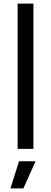

<svg xmlns="http://www.w3.org/2000/svg" viewBox="-20 -828 283 1068"><path d="M86 69H178L110 220H38ZM78 -808H166V0H78Z"/></svg>

Font: Encode Sans Normal
Style: Regular
Weight: 400
Designer: Pablo Impallari, Andres Torresi
Foundry: Pablo Impallari, Andres Torresi
Version: Version 1.000; ttfautohint (v1.00) -l 8 -r 50 -G 200 -x 14 -